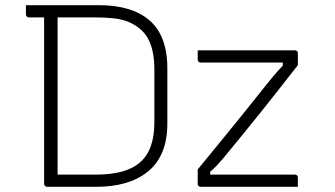

<svg xmlns="http://www.w3.org/2000/svg" viewBox="-20 -720 1290 740"><path d="M362 -700Q423 -700 471.5 -686Q520 -672 554.5 -643Q589 -614 607 -567.5Q625 -521 625 -455V-245Q625 -179 605 -132.5Q585 -86 548 -57Q511 -28 461.5 -14Q412 0 352 0Q327 0 305.5 0Q284 0 265 0Q246 0 228 0Q210 0 193.5 0Q177 0 161 0Q157 0 153.5 -3.5Q150 -7 150 -11Q150 -95 150 -178.5Q150 -262 150 -345.5Q150 -429 150 -512.5Q150 -596 150 -680H209L202 -669Q202 -641 202 -613Q202 -585 202 -556Q202 -493 202 -429.5Q202 -366 202 -302Q202 -238 202 -174.5Q202 -111 202 -47Q222 -47 243 -47Q264 -47 289.5 -47Q315 -47 349 -47Q407 -47 449.5 -58.5Q492 -70 520 -94.5Q548 -119 561.5 -157.5Q575 -196 575 -249V-451Q575 -489 569 -518.5Q563 -548 550.5 -571Q538 -594 518 -610Q497 -627 473 -636.5Q449 -646 417 -649.5Q385 -653 341 -653Q304 -653 271 -653Q238 -653 207.5 -653Q177 -653 148.5 -653Q120 -653 91 -653Q88 -653 85.5 -654.5Q83 -656 81.5 -658.5Q80 -661 80 -664Q80 -673 80 -682Q80 -691 80 -700Q110 -700 141 -700Q172 -700 205.5 -700Q239 -700 277.5 -700Q316 -700 362 -700ZM742 -526H1117Q1121 -526 1123 -524.5Q1125 -523 1126.5 -521Q1128 -519 1128 -515V-469Q1093 -424 1056.5 -377.5Q1020 -331 983 -285Q946 -239 909.5 -194Q873 -149 837 -106Q825 -92 814 -80.5Q803 -69 790 -58V-47H1117Q1122 -47 1125 -44Q1128 -41 1128 -36Q1128 -27 1128 -18Q1128 -9 1128 0H753Q750 0 747.5 -1.5Q745 -3 743.5 -5Q742 -7 742 -11V-67Q785 -119 828.5 -172.5Q872 -226 915 -279Q958 -332 999 -384Q1017 -407 1034 -427Q1051 -447 1070 -467V-479H753Q750 -479 747.5 -480.5Q745 -482 743.5 -484.5Q742 -487 742 -490Q742 -499 742 -508Q742 -517 742 -526Z"/></svg>

Font: Recursive Sans Linear Light
Style: Regular
Weight: 300
Version: Version 1.085